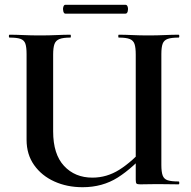

<svg xmlns="http://www.w3.org/2000/svg" viewBox="-20 -770 798 802"><path d="M547 -542Q547 -571 542 -586Q537 -601 522 -607Q507 -613 476 -613Q474 -613 474 -619Q474 -625 476 -625Q502 -625 533.5 -623.5Q565 -622 599 -622Q635 -622 667.5 -623.5Q700 -625 726 -625Q729 -625 729 -619Q729 -613 726 -613Q696 -613 680.5 -607.5Q665 -602 659.5 -587.5Q654 -573 654 -544V-81Q654 -52 659.5 -37Q665 -22 680.5 -17Q696 -12 726 -12Q729 -12 729 -6Q729 0 726 0Q704 0 683 -0.5Q662 -1 637 -1Q615 -1 600.5 -0.5Q586 0 566 0Q554 0 550.5 -3Q547 -6 547 -19ZM606 -149Q536 -69 472 -28.5Q408 12 325 12Q260 12 207 -12Q154 -36 122.5 -80.5Q91 -125 91 -186V-544Q91 -573 86 -587.5Q81 -602 66 -607.5Q51 -613 20 -613Q17 -613 17 -619Q17 -625 20 -625Q46 -625 78 -623.5Q110 -622 146 -622Q184 -622 216.5 -623.5Q249 -625 274 -625Q276 -625 276 -619Q276 -613 274 -613Q244 -613 228.5 -607Q213 -601 207.5 -586Q202 -571 202 -542V-221Q202 -126 247.5 -77Q293 -28 366 -28Q426 -28 478.5 -61Q531 -94 592 -161ZM253 -713Q247 -713 244.5 -722.5Q242 -732 244.5 -741Q247 -750 253 -750H504Q511 -750 513.5 -741Q516 -732 513.5 -722.5Q511 -713 504 -713Z"/></svg>

Font: Cormorant Infant Light
Style: Bold
Weight: 700
Version: Version 4.001